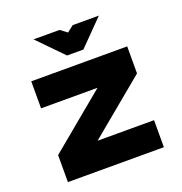

<svg xmlns="http://www.w3.org/2000/svg" viewBox="-124 -788 848 895"><g transform="rotate(-20 300.0 -340.0)"><path d="M62 -500V-366H342L62 -134V0H538V-134H258L538 -366V-500ZM139 -680 260 -556H341L463 -680H333L301 -655L268 -680Z"/></g></svg>

Font: LT Wave Mono Black
Style: Regular
Weight: 900
Designer: Daniel Lyons
Version: Version 2.5 (Glyphs App)